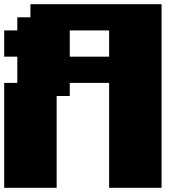

<svg xmlns="http://www.w3.org/2000/svg" viewBox="-20 -895 915 915"><path d="M500 0H750V-875H125V-812.5H62.5V-750H0V-625H62.5V-500H0V0H250V-437.5H312.5V-500H500ZM500 -625H312.5V-750H500Z"/></svg>

Font: Faithful 32x
Style: Bold
Weight: 400
Foundry: Faithful Resource Pack
Version: Version 1.0; January 27, 2023